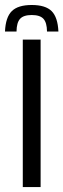

<svg xmlns="http://www.w3.org/2000/svg" viewBox="-39 -761 257 781"><path d="M53.7 0V-600H126.2V0ZM90.2 -740.7Q145.9 -740.7 171 -715.8Q196 -690.9 198.6 -632.8H152.2Q151.8 -669.1 137.7 -684.5Q123.6 -699.9 90.2 -699.9Q56.8 -699.9 42.7 -684.5Q28.6 -669.1 28.2 -632.8H-18.7Q-16.2 -690.9 9.1 -715.8Q34.3 -740.7 90.2 -740.7Z"/></svg>

Font: Big Shoulders Stencil Display SC Thin
Style: Regular
Weight: 100
Designer: Patric King
Foundry: XO Type Co
Version: Version 2.001